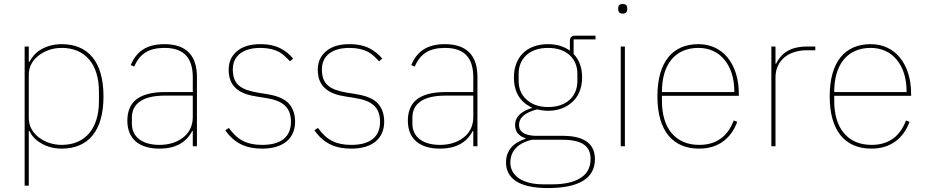

<svg xmlns="http://www.w3.org/2000/svg" viewBox="-20 -742 4702 974"><path d="M105 -506H126V-428H129C140 -449 158 -473 186 -490C213 -506 249 -518 293 -518C426 -518 505 -430 505 -253C505 -76 426 12 293 12C249 12 213 0 186 -17C158 -33 140 -55 129 -78H126V200H105ZM293 -7C414 -7 482 -92 482 -229V-277C482 -414 414 -499 293 -499C249 -499 208 -485 177 -461C145 -437 126 -403 126 -363V-143C126 -103 145 -69 177 -45C208 -21 249 -7 293 -7Z M814 -518C719 -518 671 -477 643 -412L661 -404C689 -471 738 -499 814 -499C909 -499 958 -453 958 -349V-275H816C744 -275 696 -259 667 -234C638 -209 626 -171 626 -130C626 -38 685 12 789 12C882 12 930 -29 955 -77H958V0H979V-352C979 -460 925 -518 814 -518ZM958 -148C958 -101 938 -66 907 -43C876 -19 834 -7 789 -7C706 -7 649 -44 649 -115V-145C649 -212 698 -257 817 -257H958V-148Z M1310 12C1229 12 1170 -14 1123 -81L1141 -93C1186 -30 1235 -7 1310 -7C1406 -7 1456 -48 1456 -124C1456 -200 1412 -232 1328 -245L1284 -252C1195 -265 1140 -301 1140 -389C1140 -432 1158 -464 1187 -486C1215 -508 1255 -518 1300 -518C1344 -518 1377 -510 1404 -496C1431 -482 1451 -464 1467 -445L1451 -431C1435 -448 1418 -466 1395 -479C1371 -491 1341 -499 1301 -499C1217 -499 1161 -462 1161 -390C1161 -314 1201 -287 1288 -272L1332 -265C1376 -258 1413 -246 1438 -224C1462 -202 1477 -169 1477 -125C1477 -37 1414 12 1310 12Z M1762 12C1681 12 1622 -14 1575 -81L1593 -93C1638 -30 1687 -7 1762 -7C1858 -7 1908 -48 1908 -124C1908 -200 1864 -232 1780 -245L1736 -252C1647 -265 1592 -301 1592 -389C1592 -432 1610 -464 1639 -486C1667 -508 1707 -518 1752 -518C1796 -518 1829 -510 1856 -496C1883 -482 1903 -464 1919 -445L1903 -431C1887 -448 1870 -466 1847 -479C1823 -491 1793 -499 1753 -499C1669 -499 1613 -462 1613 -390C1613 -314 1653 -287 1740 -272L1784 -265C1828 -258 1865 -246 1890 -224C1914 -202 1929 -169 1929 -125C1929 -37 1866 12 1762 12Z M2237 -518C2142 -518 2094 -477 2066 -412L2084 -404C2112 -471 2161 -499 2237 -499C2332 -499 2381 -453 2381 -349V-275H2239C2167 -275 2119 -259 2090 -234C2061 -209 2049 -171 2049 -130C2049 -38 2108 12 2212 12C2305 12 2353 -29 2378 -77H2381V0H2402V-352C2402 -460 2348 -518 2237 -518ZM2381 -148C2381 -101 2361 -66 2330 -43C2299 -19 2257 -7 2212 -7C2129 -7 2072 -44 2072 -115V-145C2072 -212 2121 -257 2240 -257H2381V-148Z M2998 65C2998 166 2912 212 2759 212C2610 212 2547 161 2547 82C2547 22 2583 -18 2646 -38V-41C2609 -52 2593 -76 2593 -108C2593 -155 2634 -181 2678 -194V-197C2621 -222 2587 -273 2587 -349C2587 -452 2652 -518 2760 -518C2805 -518 2842 -506 2871 -485V-534C2871 -552 2880 -561 2898 -561H3001V-542H2890V-468C2919 -438 2933 -398 2933 -349C2933 -298 2916 -255 2885 -226C2854 -197 2812 -180 2760 -180C2740 -180 2724 -183 2704 -187C2643 -171 2613 -145 2613 -109C2613 -94 2617 -81 2630 -71C2643 -61 2665 -53 2700 -53H2835C2951 -53 2998 -7 2998 65ZM2976 65C2976 4 2940 -33 2832 -33H2677C2613 -17 2569 19 2569 83C2569 150 2632 193 2735 193H2784C2840 193 2889 183 2923 162C2957 142 2976 109 2976 65ZM2760 -199C2856 -199 2909 -255 2909 -330V-368C2909 -443 2856 -499 2760 -499C2664 -499 2611 -443 2611 -368V-330C2611 -293 2625 -260 2651 -237C2677 -213 2713 -199 2760 -199Z M3139 -673C3122 -673 3116 -683 3116 -694V-701C3116 -712 3122 -722 3139 -722C3156 -722 3162 -712 3162 -701V-694C3162 -683 3156 -673 3139 -673ZM3129 -506H3150V0H3129Z M3527 12C3394 12 3315 -77 3315 -253C3315 -428 3392 -518 3523 -518C3584 -518 3635 -494 3671 -450C3707 -406 3728 -343 3728 -266V-256H3338V-229C3338 -92 3406 -7 3527 -7C3612 -7 3671 -48 3702 -131L3720 -124C3689 -40 3624 12 3527 12ZM3523 -499C3404 -499 3338 -414 3338 -277V-275H3705V-279C3705 -346 3687 -400 3655 -439C3623 -478 3578 -499 3523 -499Z M3893 0V-506H3914V-419H3917C3929 -443 3945 -464 3970 -480C3994 -496 4028 -506 4075 -506H4116V-487H4072C4031 -487 3991 -476 3962 -453C3933 -430 3914 -396 3914 -349V0Z M4401 12C4268 12 4189 -77 4189 -253C4189 -428 4266 -518 4397 -518C4458 -518 4509 -494 4545 -450C4581 -406 4602 -343 4602 -266V-256H4212V-229C4212 -92 4280 -7 4401 -7C4486 -7 4545 -48 4576 -131L4594 -124C4563 -40 4498 12 4401 12ZM4397 -499C4278 -499 4212 -414 4212 -277V-275H4579V-279C4579 -346 4561 -400 4529 -439C4497 -478 4452 -499 4397 -499Z"/></svg>

Font: Plexus Sans Thin
Style: Regular
Weight: 250
Version: Version 2.001;PS 002.001;hotconv 1.0.70;makeotf.lib2.5.58329